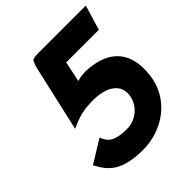

<svg xmlns="http://www.w3.org/2000/svg" viewBox="-203 -841 991 991"><g transform="rotate(-45 293.0 -345.0)"><path d="M97 -302 115 -310C143 -323 183 -337 233 -340C357 -350 424 -304 419 -233C413 -162 352 -112 286 -112C185 -112 171 -146 158 -172L154 -181L29 -104L34 -95C67 -36 109 23 269 23C414 23 547 -72 565 -222C588 -406 480 -469 346 -474C323 -474 304 -471 283 -465L307 -577H545L586 -713H237C221 -713 208 -711 196 -707C190 -695 184 -682 180 -667Z"/></g></svg>

Font: Bluebird
Style: SfBdObl
Weight: 700
Designer: Jasper
Foundry: Cannot Into Space Fonts
Version: Version 0.98